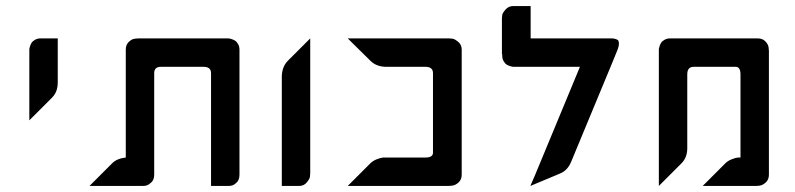

<svg xmlns="http://www.w3.org/2000/svg" viewBox="-20 -859 2628 635"><path d="M171 -732V-586Q171 -555 152 -536L77 -461V-691Q77 -693 77 -695.5Q77 -698 79 -705Q81 -712 84.5 -717.5Q88 -723 96 -727.5Q104 -732 114 -732Z M437 -732H512H627H731Q733 -732 735.5 -732Q738 -732 745 -730Q752 -728 757.5 -724.5Q763 -721 767.5 -713Q772 -705 772 -695V-286V-281Q772 -262 760 -253Q751 -244 736 -244H678V-354V-419V-552V-617Q678 -638 653 -638H627H512Q490 -638 490 -617V-552V-286V-281Q490 -262 477 -253Q468 -244 453 -244H447H396H276L351 -319Q367 -335 396 -338V-354V-419V-421V-695Q396 -711 406 -720.5Q416 -730 426 -731Z M1006 -286Q1006 -281 1005 -274Q1004 -267 994.5 -255.5Q985 -244 969 -244H912V-607Q913 -639 932 -658L1006 -732Z M1465 -732Q1470 -732 1477 -731Q1484 -730 1495.5 -720.5Q1507 -711 1507 -695V-281Q1507 -265 1496.5 -255.5Q1486 -246 1475 -245L1465 -244H1130L1205 -319Q1213 -327 1225.5 -332Q1238 -337 1247 -338H1255H1387Q1412 -338 1412 -354V-419V-553V-617Q1412 -638 1387 -638H1255Q1224 -639 1205 -658L1130 -732Z M1735 -839V-732H1990Q2000 -732 2004.5 -732Q2009 -732 2016 -730Q2023 -728 2025 -724.5Q2027 -721 2027 -714Q2027 -707 2023 -696L2008 -659L1869 -324Q1857 -295 1832 -285L1734 -244L1750 -281L1898 -638H1682Q1680 -638 1677.5 -638Q1675 -638 1668 -640Q1661 -642 1655.5 -645.5Q1650 -649 1645.5 -657Q1641 -665 1641 -675V-680H1640V-695V-714V-717V-798Q1640 -803 1641 -809.5Q1642 -816 1652 -827.5Q1662 -839 1678 -839H1734Z M2196 -732H2486Q2502 -732 2511.5 -722Q2521 -712 2522 -702L2523 -691V-338V-307V-281Q2523 -265 2512.5 -255.5Q2502 -246 2492 -245L2482 -244H2304L2379 -319Q2387 -327 2399.5 -332Q2412 -337 2420 -338H2429V-613Q2429 -638 2413 -638H2274Q2253 -638 2253 -613V-369Q2253 -338 2234 -319L2159 -244V-691Q2159 -693 2159 -695.5Q2159 -698 2161 -705Q2163 -712 2166.5 -717.5Q2170 -723 2178 -727.5Q2186 -732 2196 -732Z"/></svg>

Font: ECO
Style: Regular
Weight: 400
Version: Version 1.1